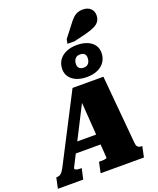

<svg xmlns="http://www.w3.org/2000/svg" viewBox="-267 -1398 1255 1525"><g transform="rotate(-20 360.0 -635.5)"><path d="M171 -301H432L419 -215H142ZM362 -607 381 -609 127 -110Q126 -105 130.5 -100Q135 -95 146.5 -92.5Q158 -90 175 -90H185L165 0H-49L-30 -90H-24Q-5 -90 9.5 -101.5Q24 -113 40 -143L334 -713H595L647 -136Q649 -109 660.5 -99.5Q672 -90 693 -90H697L678 0H312L331 -90H343Q360 -90 372 -91Q384 -92 390.5 -94.5Q397 -97 398 -100ZM479 -943Q460 -943 448 -934.5Q436 -926 430 -912Q424 -898 424 -880Q424 -859 436.5 -846.5Q449 -834 474 -834Q494 -834 506 -843Q518 -852 523.5 -866.5Q529 -881 529 -898Q529 -919 517 -931Q505 -943 479 -943ZM472 -755Q423 -755 386 -770.5Q349 -786 328.5 -814Q308 -842 308 -880Q308 -923 329.5 -955Q351 -987 390.5 -1004.5Q430 -1022 481 -1022Q531 -1022 568 -1007Q605 -992 625.5 -964.5Q646 -937 646 -898Q646 -855 624.5 -822.5Q603 -790 564 -772.5Q525 -755 472 -755ZM502 -1195Q520 -1220 537.5 -1237Q555 -1254 575.5 -1262.5Q596 -1271 621 -1271Q664 -1271 687.5 -1248.5Q711 -1226 711 -1192Q711 -1163 697.5 -1142Q684 -1121 655 -1107Q626 -1093 580 -1081L477 -1056H416L423 -1093Z"/></g></svg>

Font: Roboto Serif Black
Style: Italic
Weight: 900
Italic angle: -10°
Version: Version 1.008